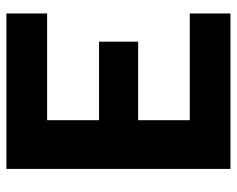

<svg xmlns="http://www.w3.org/2000/svg" viewBox="-90 -649 739 599"><g transform="rotate(-90 279.5 -349.5)"><path d="M52 -699H537V-572H204V-410H449V-288H204V-127H537V0H52Z"/></g></svg>

Font: Prompt SemiBold
Style: Regular
Weight: 600
Designer: Katatrad Team
Foundry: CadsonDemak
Version: Version 1.000